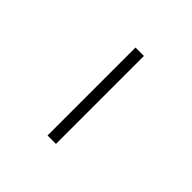

<svg xmlns="http://www.w3.org/2000/svg" viewBox="23 -832 355 355"><g transform="rotate(-45 200.0 -655.0)"><path d="M315 -666V-644H85V-666Z"/></g></svg>

Font: Nacelle Thin
Style: Regular
Weight: 100
Designer: Sora Sagano
Foundry: Sora Sagano
Version: Version 1.000;FEAKit 1.0